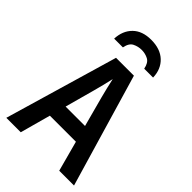

<svg xmlns="http://www.w3.org/2000/svg" viewBox="-273 -1044 1147 1147"><g transform="rotate(45 300.0 -471.0)"><path d="M14 0 224 -717H375L586 0H461L409 -193H189L136 0ZM269 -488 217 -298H381L330 -488Q323 -515 315 -547.5Q307 -580 300 -613Q293 -580 284.5 -547.5Q276 -515 269 -488ZM297 -942Q374 -942 418 -900.5Q462 -859 464 -790H389Q381 -832 355.5 -845.5Q330 -859 299 -859Q270 -859 243.5 -846Q217 -833 209 -790H135Q138 -859 180 -900.5Q222 -942 297 -942Z"/></g></svg>

Font: Noto Sans Mono SemiBold
Style: Regular
Weight: 600
Designer: Monotype Design Team
Foundry: Monotype Imaging Inc.
Version: Version 2.014; ttfautohint (v1.8.4.7-5d5b)